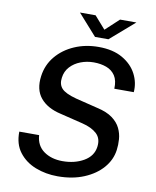

<svg xmlns="http://www.w3.org/2000/svg" viewBox="-97 -975 858 1059"><g transform="rotate(10 332.0 -445.5)"><path d="M299 10Q232 10 174.5 -12.5Q117 -35 82 -80.8Q47 -126.5 48.5 -196H159.5Q163.5 -137.5 206 -107.2Q248.5 -77 311 -77Q379 -77 429.5 -106.2Q480 -135.5 487 -188Q493.5 -235 464.8 -261.8Q436 -288.5 382.5 -301.5L256 -332.5Q180 -349.5 141.8 -395.8Q103.5 -442 114 -518.5Q122.5 -582.5 162.5 -630.5Q202.5 -678.5 264 -705.2Q325.5 -732 399 -732Q479.5 -732 533 -701.2Q586.5 -670.5 611.8 -621.8Q637 -573 632.5 -520H523.5Q525.5 -566 507.8 -593Q490 -620 458.2 -631.8Q426.5 -643.5 387 -643.5Q348.5 -643.5 314 -630.2Q279.5 -617 256 -591.5Q232.5 -566 228 -529.5Q222.5 -492.5 243.2 -469.5Q264 -446.5 326 -430L449.5 -399.5Q503.5 -387.5 535 -364.2Q566.5 -341 580.8 -311.2Q595 -281.5 597.2 -250Q599.5 -218.5 595.5 -189.5Q588 -133.5 549 -88.5Q510 -43.5 446 -16.8Q382 10 299 10ZM369 -783 264 -901H351.5L413 -831L488.5 -901H580L444 -783Z"/></g></svg>

Font: Public Sans Medium
Style: Italic
Weight: 500
Italic angle: -8°
Designer: The Public Sans project authors (U.S. Web Design System). Libre Franklin designed by Pablo Impallari and Rodrigo Fuenzal
Version: Version 1.007; ttfautohint (v1.8.1) -l 8 -r 50 -G 200 -x 14 